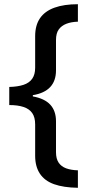

<svg xmlns="http://www.w3.org/2000/svg" viewBox="-20 -734 424 912"><path d="M350 158Q282 157 237 141Q192 125 169.5 91Q147 57 147 6V-143Q147 -177 133 -197Q119 -217 91.5 -226Q64 -235 24 -235V-321Q64 -322 91.5 -331Q119 -340 133 -360Q147 -380 147 -412V-562Q147 -614 170 -647.5Q193 -681 238.5 -697.5Q284 -714 350 -714V-631Q318 -630 295 -621Q272 -612 259 -594Q246 -576 246 -544V-400Q246 -350 218.5 -320.5Q191 -291 136 -282V-276Q192 -266 219 -236.5Q246 -207 246 -158V-11Q246 20 258.5 38.5Q271 57 294 65.5Q317 74 350 75Z"/></svg>

Font: Noto Sans Cham Medium
Style: Regular
Weight: 500
Version: Version 2.002